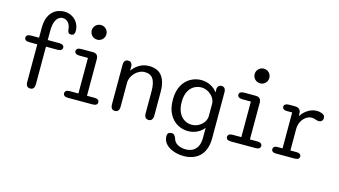

<svg xmlns="http://www.w3.org/2000/svg" viewBox="-106 -1167 3188 1807"><g transform="rotate(15 1488.0 -263.5)"><path d="M85.5 -411.5Q36.5 -411.5 36.5 -444Q36.5 -476 85.5 -476H161.5V-571Q161.5 -628 176 -667.2Q190.5 -706.5 214.8 -730.2Q239 -754 268.5 -764.5Q298 -775 328 -775Q370 -775 404.2 -756Q438.5 -737 458.8 -702.8Q479 -668.5 479 -624Q479 -605 470.5 -593.8Q462 -582.5 444 -582.5Q424.5 -582.5 417.5 -593.5Q410.5 -604.5 409 -616.5Q406.5 -662.5 384.2 -687.8Q362 -713 329.5 -713Q309 -713 290 -698.8Q271 -684.5 258.5 -652.2Q246 -620 246 -564.5V-476H357.5Q380.5 -476 393 -467.8Q405.5 -459.5 405.5 -444Q405.5 -428.5 393 -420Q380.5 -411.5 357.5 -411.5H246V-46.5Q246 7.5 204 7.5Q161.5 7.5 161.5 -46.5V-411.5Z M570 -65H655V-411.5H574Q550 -411.5 537.2 -420Q524.5 -428.5 524.5 -444Q524.5 -459.5 537.2 -467.8Q550 -476 574 -476H684.5Q738.5 -476 738.5 -422V-65H811Q833.5 -65 845.5 -56.5Q857.5 -48 857.5 -32Q857.5 -17 845.5 -8.5Q833.5 0 811 0H570Q547.5 0 535.8 -8.5Q524 -17 524 -32Q524 -48 535.8 -56.5Q547.5 -65 570 -65ZM622 -671.5Q622 -691 631.8 -707.2Q641.5 -723.5 657.8 -733Q674 -742.5 694 -742.5Q714 -742.5 730.2 -733Q746.5 -723.5 756 -707.2Q765.5 -691 765.5 -671.5Q765.5 -651.5 756 -635Q746.5 -618.5 730.2 -609Q714 -599.5 694 -599.5Q674 -599.5 657.8 -609Q641.5 -618.5 631.8 -635Q622 -651.5 622 -671.5Z M1357 5Q1314.5 5 1314.5 -49.5V-264Q1314.5 -343.5 1289.5 -382.2Q1264.5 -421 1207.5 -421Q1181 -421 1156.5 -409.2Q1132 -397.5 1112.8 -377.5Q1093.5 -357.5 1082.2 -332.5Q1071 -307.5 1071 -281.5V-49.5Q1071 5 1028.5 5Q986.5 5 986.5 -49.5V-431Q986.5 -485 1028.5 -485Q1064 -485 1069.5 -445V-397.5Q1094.5 -435.5 1137 -461.2Q1179.5 -487 1233 -487Q1285.5 -487 1322.5 -465.2Q1359.5 -443.5 1379.2 -397Q1399 -350.5 1399 -276.5V-49.5Q1399 -23 1388 -9Q1377 5 1357 5Z M1763 248Q1723.5 248 1686.8 238.5Q1650 229 1621 211Q1592 193 1575.2 166.8Q1558.5 140.5 1558.5 106.5Q1558.5 87 1569.5 77.5Q1580.5 68 1598.5 68Q1616.5 68 1625.8 78.2Q1635 88.5 1641 101.5Q1651 143 1685 162.5Q1719 182 1765.5 182Q1800.5 182 1830 167.8Q1859.5 153.5 1877.5 120.5Q1895.5 87.5 1895.5 32.5V-63Q1870.5 -29.5 1829.8 -9.5Q1789 10.5 1741 10.5Q1686 10.5 1637.2 -17.2Q1588.5 -45 1558.5 -100.5Q1528.5 -156 1528.5 -239Q1528.5 -322.5 1558.5 -377.2Q1588.5 -432 1637.2 -459.2Q1686 -486.5 1741 -486.5Q1790.5 -486.5 1832 -465.2Q1873.5 -444 1898.5 -408V-448Q1906 -482.5 1938 -482.5Q1980 -482.5 1980 -430V15.5Q1980 78.5 1962.5 123Q1945 167.5 1914.8 195Q1884.5 222.5 1845.2 235.2Q1806 248 1763 248ZM1760 -56.5Q1792 -56.5 1821.8 -71Q1851.5 -85.5 1871.8 -111.5Q1892 -137.5 1895.5 -170.5V-300Q1893 -334.5 1872.5 -361.2Q1852 -388 1822.2 -403.8Q1792.5 -419.5 1760 -419.5Q1721 -419.5 1688 -400.2Q1655 -381 1634.8 -341.2Q1614.5 -301.5 1614.5 -239Q1614.5 -178 1634.8 -137.2Q1655 -96.5 1688 -76.5Q1721 -56.5 1760 -56.5Z M2157.5 -65H2242.5V-411.5H2161.5Q2137.5 -411.5 2124.8 -420Q2112 -428.5 2112 -444Q2112 -459.5 2124.8 -467.8Q2137.5 -476 2161.5 -476H2272Q2326 -476 2326 -422V-65H2398.5Q2421 -65 2433 -56.5Q2445 -48 2445 -32Q2445 -17 2433 -8.5Q2421 0 2398.5 0H2157.5Q2135 0 2123.2 -8.5Q2111.5 -17 2111.5 -32Q2111.5 -48 2123.2 -56.5Q2135 -65 2157.5 -65ZM2209.5 -671.5Q2209.5 -691 2219.2 -707.2Q2229 -723.5 2245.2 -733Q2261.5 -742.5 2281.5 -742.5Q2301.5 -742.5 2317.8 -733Q2334 -723.5 2343.5 -707.2Q2353 -691 2353 -671.5Q2353 -651.5 2343.5 -635Q2334 -618.5 2317.8 -609Q2301.5 -599.5 2281.5 -599.5Q2261.5 -599.5 2245.2 -609Q2229 -618.5 2219.2 -635Q2209.5 -651.5 2209.5 -671.5Z M2721 -63H2782.5Q2804 -63 2814.5 -54.2Q2825 -45.5 2825 -31.5Q2825 -17.5 2814.5 -8.8Q2804 0 2782.5 0H2596Q2574.5 0 2563.8 -8.8Q2553 -17.5 2553 -31.5Q2553 -45.5 2563.2 -54.2Q2573.5 -63 2591.5 -63H2644.5V-413H2589Q2570.5 -413 2559.8 -421.5Q2549 -430 2549 -444.5Q2549 -459.5 2562.2 -467.8Q2575.5 -476 2599.5 -476H2659Q2678.5 -476 2692.2 -466.5Q2706 -457 2711.5 -440L2714.5 -395.5Q2740 -437 2780.5 -462.2Q2821 -487.5 2866 -487.5Q2895.5 -487.5 2921 -476.2Q2946.5 -465 2946.5 -440.5Q2946.5 -420.5 2935.5 -409.8Q2924.5 -399 2906 -399Q2896 -399 2888 -401Q2880 -403 2871.5 -406.5Q2863 -409.5 2855.2 -411.2Q2847.5 -413 2833.5 -413Q2807.5 -413 2781.5 -395.2Q2755.5 -377.5 2738.2 -345.5Q2721 -313.5 2721 -271Z"/></g></svg>

Font: Sono
Style: Regular
Weight: 400
Designer: Tyler Finck
Foundry: Tyler Finck
Version: Version 2.112